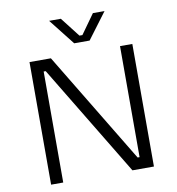

<svg xmlns="http://www.w3.org/2000/svg" viewBox="-99 -1037 1038 1126"><g transform="rotate(-10 420.0 -474.0)"><path d="M482.9 -793H391.1L269 -948.2H338.9L429.2 -832H446.8L529.8 -948.2H599.1ZM186 0H113.8V-730H241.2L641.1 -68.8H652.8V-730H726.1V0H598.1L198.2 -661.1H186Z"/></g></svg>

Font: Sora Light
Style: Regular
Weight: 300
Designer: Jonathan Barnbrook, Julián Moncada
Foundry: Barnbrook Fonts
Version: Version 2.000